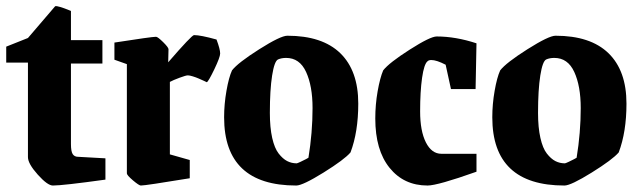

<svg xmlns="http://www.w3.org/2000/svg" viewBox="-20 -585 2060 617"><path d="M149.9 11.2Q132.8 11.2 101.3 -23.9Q69.8 -59.1 69.8 -80.1V-383.8H0V-435.1L69.8 -462.9L157.2 -564.9Q161.1 -566.4 173.8 -562.5Q186.5 -558.6 197.3 -554.2L208 -549.8V-456.1H309.1V-380.9H208V-122.1Q208 -98.6 213.6 -89.8Q219.2 -81.1 231 -81.1L318.8 -76.2V-7.8Q182.1 11.2 149.9 11.2Z M432.6 11.2Q426.8 11.2 407.2 -5.4Q387.7 -22 387.7 -27.8V-378.9L347.7 -393.1V-448.2Q467.3 -466.8 481.4 -466.8Q486.8 -466.8 504.2 -449.7Q521.5 -432.6 521.5 -426.8L520.5 -384.8Q596.2 -472.2 603.5 -472.2Q624.5 -472.2 675.8 -458Q687.5 -426.8 687.5 -413.1Q687.5 -401.4 668.5 -361.8Q649.4 -322.3 644.5 -320.8L635.3 -325.2Q625.5 -329.6 617.7 -333Q609.9 -336.4 599.6 -339.6Q589.4 -342.8 583.5 -342.8Q577.6 -342.8 557.1 -335.2Q536.6 -327.6 525.9 -321.8V-88.9L589.8 -70.8V-12.2Q447.8 11.2 432.6 11.2Z M932.1 11.2Q700.2 11.2 700.2 -208Q700.2 -250.5 707.8 -293.5Q715.3 -336.4 725.6 -358.9Q744.6 -383.3 813.2 -426.8Q881.8 -470.2 903.3 -470.2Q1015.6 -470.2 1073.5 -414.1Q1131.3 -357.9 1131.3 -252Q1131.3 -161.1 1106.4 -95.2Q1086.9 -72.3 1019.8 -30.5Q952.6 11.2 932.1 11.2ZM933.6 -60.1Q936 -60.5 945.6 -64.9Q955.1 -69.3 963.4 -73.7L971.2 -78.1Q984.4 -158.7 984.4 -237.8Q984.4 -308.6 963.6 -353.8Q942.9 -398.9 899.4 -398.9Q884.8 -398.9 873.5 -394Q861.8 -388.7 854.5 -342.5Q847.2 -296.4 847.2 -222.2Q847.2 -175.3 854.7 -141.8Q862.3 -108.4 875.5 -91.6Q888.7 -74.7 902.8 -67.4Q917 -60.1 933.6 -60.1Z M1354 11.2Q1277.8 11.2 1231.9 -45.7Q1186 -102.5 1186 -204.1Q1186 -249 1193.6 -292Q1201.2 -335 1211.4 -358.9Q1230.5 -383.3 1296.6 -425.5Q1362.8 -467.8 1383.3 -467.8Q1444.3 -467.8 1511.2 -445.8L1508.3 -298.8H1429.2L1412.1 -377Q1382.8 -392.1 1366.2 -392.1Q1357.9 -392.1 1354 -388.2Q1342.8 -379.4 1336.4 -335.2Q1330.1 -291 1330.1 -227.1Q1330.1 -164.1 1348.6 -127.4Q1367.2 -90.8 1398.4 -90.8H1511.2V-33.2Q1386.2 11.2 1354 11.2Z M1793.9 11.2Q1562 11.2 1562 -208Q1562 -250.5 1569.6 -293.5Q1577.1 -336.4 1587.4 -358.9Q1606.4 -383.3 1675 -426.8Q1743.7 -470.2 1765.1 -470.2Q1877.4 -470.2 1935.3 -414.1Q1993.2 -357.9 1993.2 -252Q1993.2 -161.1 1968.3 -95.2Q1948.7 -72.3 1881.6 -30.5Q1814.5 11.2 1793.9 11.2ZM1795.4 -60.1Q1797.9 -60.5 1807.4 -64.9Q1816.9 -69.3 1825.2 -73.7L1833 -78.1Q1846.2 -158.7 1846.2 -237.8Q1846.2 -308.6 1825.4 -353.8Q1804.7 -398.9 1761.2 -398.9Q1746.6 -398.9 1735.4 -394Q1723.6 -388.7 1716.3 -342.5Q1709 -296.4 1709 -222.2Q1709 -175.3 1716.6 -141.8Q1724.1 -108.4 1737.3 -91.6Q1750.5 -74.7 1764.6 -67.4Q1778.8 -60.1 1795.4 -60.1Z"/></svg>

Font: Grenze
Style: Bold
Weight: 700
Designer: Renata Polastri
Foundry: Omnibus-Type
Version: Version 1.002;PS 001.002;hotconv 1.0.88;makeotf.lib2.5.64775